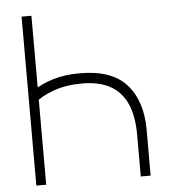

<svg xmlns="http://www.w3.org/2000/svg" viewBox="-52 -768 731 815"><g transform="rotate(-5 313.5 -360.0)"><path d="M112 -720V-370L91 -402Q131.5 -429 181.8 -444Q232 -459 295 -459Q431.5 -459 494.2 -388.5Q557 -318 557 -196V0H515V-178Q515 -257.5 491.5 -310Q468 -362.5 420.5 -388.8Q373 -415 300 -415Q233 -415 179 -395.8Q125 -376.5 96 -349L112 -407V0H70V-720Z"/></g></svg>

Font: Hauora
Style: Regular
Weight: 400
Designer: Wayne Shih
Foundry: WCYS
Version: Version 1.001